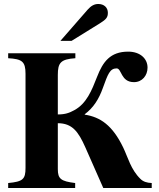

<svg xmlns="http://www.w3.org/2000/svg" viewBox="-20 -943 799 963"><path d="M283 -738H339L481 -826C513 -846 521 -856 521 -879C521 -905 502 -923 473 -923C453 -923 437 -914 420 -895ZM358 -676H21V-651C90 -647 108 -635 108 -573V-101C108 -44 95 -32 21 -25V0H357V-25C285 -34 270 -46 270 -95V-325C342 -325 373 -283 408 -204L498 0H741V-25C716 -26 698 -32 684 -46C636 -93 622 -153 598 -203C544 -315 483 -356 405 -368V-370C449 -403 476 -446 496 -502C521 -571 531 -600 565 -600C591 -600 585 -531 652 -531C693 -531 720 -564 720 -604C720 -649 683 -684 623 -684C533 -684 496 -633 467 -558C440 -489 414 -423 352 -390C328 -377 308 -369 270 -369V-567C270 -628 284 -646 358 -651Z"/></svg>

Font: STIXGeneral
Style: Bold
Weight: 700
Designer: MicroPress Inc., with final additions and corrections provided by Coen Hoffman, Elsevier (retired)
Version: Version 1.1.0